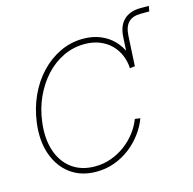

<svg xmlns="http://www.w3.org/2000/svg" viewBox="-92 -682 786 783"><g transform="rotate(-15 301.5 -291.0)"><path d="M461.9 -366.2 468.8 -491.2Q470.7 -540 496.3 -565.2Q522 -590.3 567.4 -590.3Q574.2 -590.3 584 -590.3Q593.8 -590.3 602.5 -590.3L598.6 -567.9Q589.4 -567.9 579.6 -567.9Q569.8 -567.9 563.5 -567.9Q528.3 -567.9 510.5 -550Q492.7 -532.2 490.7 -493.7L483.9 -367.7ZM222.2 7.8Q157.7 7.8 113 -25.4Q68.4 -58.6 48.3 -116.5Q28.3 -174.3 38.1 -249Q45.9 -307.6 69.1 -358.6Q92.3 -409.7 128.7 -448.2Q165 -486.8 210.7 -508.5Q256.3 -530.3 308.6 -530.3Q349.1 -530.3 381.3 -516.8Q413.6 -503.4 435.8 -480.2Q458 -457 470.2 -427.7Q482.4 -398.4 483.9 -367.2L462.4 -364.7Q460.9 -394 450.2 -419.7Q439.5 -445.3 419.9 -465.1Q400.4 -484.9 372.3 -496.3Q344.2 -507.8 308.6 -507.8Q260.3 -507.8 218.3 -487.5Q176.3 -467.3 143.3 -431.4Q110.4 -395.5 88.6 -347.9Q66.9 -300.3 60.1 -245.6Q51.3 -177.2 68.4 -125.2Q85.4 -73.2 125 -43.9Q164.6 -14.6 222.2 -14.6Q258.8 -14.6 291 -26.4Q323.2 -38.1 350.1 -58.1Q377 -78.1 397 -104.2Q417 -130.4 428.2 -159.7L450.7 -156.7Q439 -124.5 417.2 -95Q395.5 -65.4 365.7 -42.2Q335.9 -19 299.6 -5.6Q263.2 7.8 222.2 7.8Z"/></g></svg>

Font: Inter 28pt Thin
Style: Italic
Weight: 250
Italic angle: -9.3988°
Designer: Rasmus Andersson
Foundry: rsms
Version: Version 4.001;git-66647c0bb